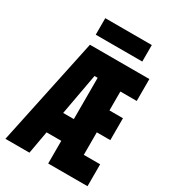

<svg xmlns="http://www.w3.org/2000/svg" viewBox="-212 -999 988 1108"><g transform="rotate(30 281.5 -445.5)"><path d="M5 0 156 -714H552V-568H443V-442H533V-296H443V-146H552V0H290V-151H192L165 0ZM269 -571 219 -296H290V-571ZM156 -781V-891H466V-781Z"/></g></svg>

Font: Noto Sans Mono SemiCondensed Black
Style: Regular
Weight: 900
Width: 4
Designer: Monotype Design Team
Foundry: Monotype Imaging Inc.
Version: Version 2.014; ttfautohint (v1.8.4.7-5d5b)